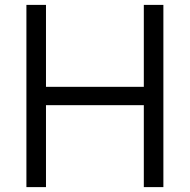

<svg xmlns="http://www.w3.org/2000/svg" viewBox="-20 -765 776 785"><path d="M88 -745H168V-410H568V-745H648V0H568V-335H168V0H88Z"/></svg>

Font: Trafiko Sans Variable
Style: Regular
Weight: 400
Designer: Gumpita Rahayu / Trafiko
Foundry: Tokotype / Trafiko
Version: Version 0.001;FEAKit 1.0